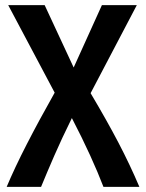

<svg xmlns="http://www.w3.org/2000/svg" viewBox="-20 -544 569 748"><path d="M6 184Q37 110 84.5 17.5Q132 -75 193 -183L12 -524H154L267 -281L377 -524H513L333 -181Q396 -75 441 11Q486 97 523 184H383Q362 129 331 61Q300 -7 260 -84Q220 -3 191.5 62.5Q163 128 140 184Z"/></svg>

Font: Ubuntu Sans
Style: Bold
Weight: 700
Designer: Dalton Maag Ltd
Foundry: Dalton Maag Ltd
Version: Version 1.006; ttfautohint (v1.8.4.7-5d5b)